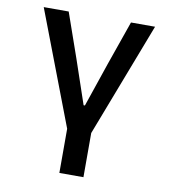

<svg xmlns="http://www.w3.org/2000/svg" viewBox="-81 -586 762 856"><g transform="rotate(10 300.0 -158.0)"><path d="M245 200H354V0L552 -516H443L373 -316L305 -116H299L231 -316L161 -516H48L245 0Z"/></g></svg>

Font: IBM Plex Mono Medm
Style: Regular
Weight: 500
Monospace: yes
Designer: Mike Abbink, Paul van der Laan, Pieter van Rosmalen
Foundry: Bold Monday
Version: Version 2.004